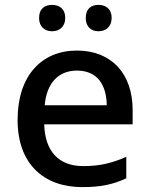

<svg xmlns="http://www.w3.org/2000/svg" viewBox="-20 -807 612 786"><path d="M140 -733C140 -697 164 -679 193 -679C222 -679 247 -697 247 -733C247 -772 222 -787 193 -787C164 -787 140 -772 140 -733ZM331 -733C331 -697 354 -679 383 -679C412 -679 437 -697 437 -733C437 -772 412 -787 383 -787C354 -787 331 -772 331 -733ZM295 -600C150 -600 52 -497 52 -316C52 -135 160 -41 317 -41C393 -41 443 -52 497 -77V-165C440 -140 390 -127 321 -127C221 -127 164 -187 161 -298H523V-356C523 -506 436 -600 295 -600ZM295 -518C378 -518 416 -460 417 -376H163C171 -467 219 -518 295 -518Z"/></svg>

Font: Noto Sans Tamil UI Medium
Style: Regular
Weight: 500
Designer: Jelle Bosma - Monotype Design Team
Foundry: Monotype Imaging Inc.
Version: Version 2.004